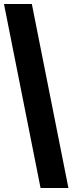

<svg xmlns="http://www.w3.org/2000/svg" viewBox="-20 -828 365 968"><path d="M184.5 120 0 -808H140.5L325 120Z"/></svg>

Font: Encode Sans Condensed Condensed
Style: Bold
Weight: 700
Width: 3
Designer: Multiple Designers
Foundry: Impallari Type
Version: Version 3.000; ttfautohint (v1.8.3) -l 8 -r 50 -G 200 -x 14 